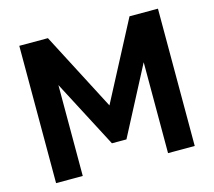

<svg xmlns="http://www.w3.org/2000/svg" viewBox="-102 -834 1068 959"><g transform="rotate(-15 432.5 -355.0)"><path d="M791 -710H644L432 -306L222 -710H74V0H212V-470L395 -120H470L653 -470V0H791Z"/></g></svg>

Font: RT Raleway Bold
Style: Regular
Weight: 400
Designer: Matt McInerney, Pablo Impallari, Rodrigo Fuenzalida — Edited by Milan Moffatt in April 2016
Foundry: Matt McInerney, Pablo Impallari, Rodrigo Fuenzalida — Edited by Milan Moffatt in April 2016
Version: Version 3.001